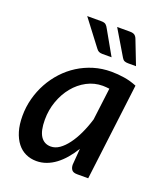

<svg xmlns="http://www.w3.org/2000/svg" viewBox="-136 -820 788 919"><g transform="rotate(20 258.0 -360.0)"><path d="M21 0ZM419 0H362.5Q342 0 334.5 -10.5Q327 -21 327 -36.5L333.5 -119Q316 -90 296 -66.8Q276 -43.5 254 -27Q232 -10.5 207.5 -1.5Q183 7.5 157 7.5Q127.5 7.5 102.5 -4Q77.5 -15.5 59.5 -38.5Q41.5 -61.5 31.2 -95.2Q21 -129 21 -173.5Q21 -219 32.5 -262.2Q44 -305.5 65 -343.8Q86 -382 115.5 -414Q145 -446 181.5 -469Q218 -492 260.2 -504.8Q302.5 -517.5 349 -517.5Q382.5 -517.5 415.5 -512.2Q448.5 -507 480 -494ZM198 -81.5Q220.5 -81.5 241.8 -96.2Q263 -111 282.2 -136.8Q301.5 -162.5 318 -197.5Q334.5 -232.5 347 -273.5L367.5 -437.5Q359 -438.5 350.8 -439.2Q342.5 -440 334 -440Q291 -440 253.2 -420Q215.5 -400 187.8 -366Q160 -332 144 -287.2Q128 -242.5 128 -193Q128 -136 146.2 -108.8Q164.5 -81.5 198 -81.5ZM366 -728Q383 -728 391 -722Q399 -716 403.5 -703.5L450.5 -582.5H410Q398.5 -582.5 391.2 -585.8Q384 -589 378.5 -598.5L301.5 -728ZM220 -728Q237 -728 244.2 -721.8Q251.5 -715.5 257.5 -703.5L326 -582.5H279.5Q268 -582.5 261 -586Q254 -589.5 247.5 -598.5L149 -728Z"/></g></svg>

Font: Lato Semibold
Style: Italic
Weight: 600
Italic angle: -7°
Designer: Lukasz Dziedzic
Foundry: tyPoland Lukasz Dziedzic
Version: Version 2.006; 2014-01-15